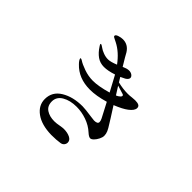

<svg xmlns="http://www.w3.org/2000/svg" viewBox="-177 -1057 1353 1353"><g transform="rotate(45 500.0 -380.0)"><path d="M728 -472Q697 -448 632 -422L683 -342L704 -308Q723 -279 731 -260.5Q739 -242 739 -223Q739 -207 729 -187Q719 -167 705.5 -153.5Q692 -140 681 -140Q667 -140 644 -161Q607 -195 557 -212.5Q507 -230 457 -230Q393 -230 349.5 -204.5Q306 -179 306 -133Q306 -88 338 -67Q370 -46 417 -46Q439 -46 469 -52Q493 -56 503 -56Q539 -56 565 -43.5Q591 -31 591 -7Q591 6 582.5 17Q574 28 558 31Q522 37 470 37Q372 35 315.5 -6Q259 -47 259 -110Q259 -183 324 -222.5Q389 -262 484 -262Q510 -262 578 -252Q608 -248 612 -248Q647 -248 647 -268Q647 -280 639 -296Q630 -315 582 -405Q500 -381 437 -381Q324 -381 256 -453Q245 -464 239 -474Q233 -484 233 -489Q233 -492 237 -492Q242 -492 252 -486Q272 -472 317 -456Q362 -440 408 -440Q463 -440 550 -465L499 -560L487 -582Q433 -564 394 -564Q355 -564 325 -585Q295 -606 270 -645Q268 -648 265 -653Q262 -658 262 -660Q262 -664 266 -664Q272 -664 293 -649Q303 -641 327.5 -631.5Q352 -622 376 -622Q402 -622 448 -641Q395 -713 330 -746Q321 -751 311 -755.5Q301 -760 296 -763.5Q291 -767 291 -772Q291 -783 312 -790Q333 -797 351 -797Q403 -797 433 -750Q445 -727 487 -658Q510 -667 513 -668Q527 -672 537 -672Q556 -672 568.5 -662.5Q581 -653 581 -641Q581 -633 574 -625Q567 -617 558 -612Q555 -610 525 -596L546 -562Q598 -549 647 -549Q665 -549 687 -552L716 -554Q740 -554 752.5 -547.5Q765 -541 765 -525Q765 -500 728 -472ZM596 -482 610 -489Q631 -503 631 -512Q631 -521 617 -524L558 -542Z"/></g></svg>

Font: Shippori Mincho Medium
Style: Regular
Weight: 500
Designer: FONTDASU
Foundry: FONTDASU / Google Inc. / but / Adobe
Version: Version 3.110; ttfautohint (v1.8.3)